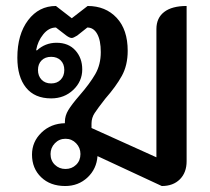

<svg xmlns="http://www.w3.org/2000/svg" viewBox="-20 -613 701 642"><path d="M87 -96Q87 -139 118.5 -169.5Q150 -200 197 -201V-206Q197 -226 208.5 -245Q220 -264 246 -294Q280 -333 298.5 -365Q317 -397 317 -439Q317 -478 305 -499.5Q293 -521 272 -521L238 -494Q225 -486 220 -486Q213 -486 202 -494L167 -521Q143 -521 124.5 -498Q106 -475 101 -446L103 -444Q131 -470 169 -470Q209 -470 232 -444.5Q255 -419 255 -381Q255 -341 225 -312.5Q195 -284 151 -284Q96 -284 67 -320Q38 -356 38 -420Q38 -498 74 -545.5Q110 -593 167 -593L220 -552L273 -593Q333 -593 370 -553.5Q407 -514 407 -443Q407 -395 387.5 -359.5Q368 -324 332 -283Q307 -251 296.5 -235Q286 -219 286 -200V-185L503 -87V-516Q503 -553 529 -573Q555 -593 604 -593V-74Q604 -36 581.5 -13.5Q559 9 521 9L306 -91Q303 -48 272.5 -19.5Q242 9 198 9Q148 9 117.5 -20.5Q87 -50 87 -96ZM195 -379Q195 -399 183 -411Q171 -423 151 -423Q131 -423 119 -411Q107 -399 107 -379Q107 -359 119 -346.5Q131 -334 151 -334Q171 -334 183 -346.5Q195 -359 195 -379ZM249 -98Q249 -119 234.5 -134Q220 -149 199 -149Q178 -149 163.5 -134Q149 -119 149 -98Q149 -76 163.5 -62Q178 -48 199 -48Q220 -48 234.5 -62Q249 -76 249 -98Z"/></svg>

Font: K2D Medium
Style: Regular
Weight: 500
Designer: Katatrad Aksorn Co.,Ltd.
Foundry: Cadson Demak Co.,Ltd.
Version: Version 1.000; ttfautohint (v1.6)